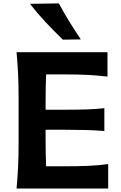

<svg xmlns="http://www.w3.org/2000/svg" viewBox="-20 -1084 698 1104"><path d="M75.2 0Q81.1 -64 84 -123.5Q86.9 -183.1 86.9 -256.8V-522Q86.9 -597.2 84 -658Q81.1 -718.8 75.2 -783.7H598.1V-643.6Q546.4 -649.9 487.1 -653.1Q427.7 -656.2 347.7 -656.2H245.1Q243.7 -618.2 242.9 -579.6Q242.2 -541 242.2 -497.1V-453.1H352.5Q425.3 -453.1 478 -454.8Q530.8 -456.5 580.1 -461.9V-330.6Q528.3 -335 475.6 -336.4Q422.9 -337.9 352.1 -337.9H242.2V-281.7Q242.2 -239.3 242.9 -202.1Q243.7 -165 245.1 -127.9H358.9Q426.3 -127.9 486.3 -130.4Q546.4 -132.8 602.1 -140.6V0ZM341.3 -856Q289.6 -906.2 241.5 -957.5Q193.4 -1008.8 152.3 -1062L318.4 -1064.5Q346.2 -1012.7 377.9 -960.9Q409.7 -909.2 444.8 -857.4Z"/></svg>

Font: Pinar-FD SemiBold
Style: Regular
Weight: 600
Designer: Amin Abedi
Version: Version 2.000